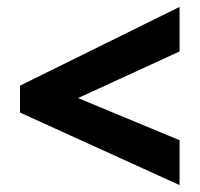

<svg xmlns="http://www.w3.org/2000/svg" viewBox="-20 -639 579 556"><path d="M500 -103 38 -313V-391L500 -619V-490L206 -355L500 -233Z"/></svg>

Font: Noto Sans Sinhala SemiCondensed ExtraBold
Style: Regular
Weight: 800
Width: 4
Designer: Jelle Bosma - Monotype Design Team
Foundry: Monotype Imaging Inc.
Version: Version 2.006; ttfautohint (v1.8.4.7-5d5b)